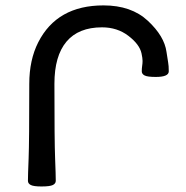

<svg xmlns="http://www.w3.org/2000/svg" viewBox="-20 -674 679 701"><path d="M131.3 6.8Q103 6.8 92.5 1.5Q82 -3.9 82 -13.7Q82 -34.2 84.5 -95.7Q86.9 -157.2 86.9 -368.2Q86.9 -455.1 119.6 -519.5Q188 -654.3 357.9 -654.3Q459.5 -654.3 519.8 -598.1Q580.1 -542 587.9 -484.4Q591.3 -459.5 593.8 -446.8Q596.2 -434.1 596.2 -413.6Q596.2 -393.1 548.8 -393.1Q518.6 -393.1 508.1 -398.4Q497.6 -403.8 497.6 -413.6Q497.6 -424.3 499 -433.3Q500.5 -442.4 500.5 -451.7Q500.5 -461.4 496.6 -479.5Q489.3 -512.2 448.7 -543.2Q408.2 -574.2 352.5 -574.2Q266.6 -574.2 222.7 -522Q178.7 -469.7 178.7 -368.2Q178.7 -157.2 181.2 -95.7Q183.6 -34.2 183.6 -13.7Q183.6 -3.9 172.9 1.5Q162.1 6.8 131.3 6.8Z"/></svg>

Font: Bainsley
Style: Regular
Weight: 400
Designer: Paul James MIller
Foundry: High-Logic / Made with FontCreator
Version: Version 1.411;March 28, 2021;FontCreator 13.0.0.2683 64-bit